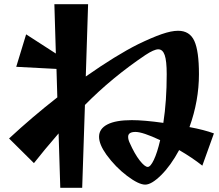

<svg xmlns="http://www.w3.org/2000/svg" viewBox="-20 -831 1040 911"><path d="M141 -57 23 -174Q133 -276 252 -369L248 -504L57 -514L104 -668L245 -577L238 -811H398L387 -468Q531 -569 635 -621Q701 -653 747 -669Q793 -685 825 -685Q880 -685 902 -637Q924 -589 924 -479Q924 -353 879 -228Q949 -215 995 -198L940 -45Q892 -83 830 -119Q790 -45 744.5 0Q699 45 669 45Q638 45 583 3.5Q528 -38 485 -97Q450 -146 450 -182Q450 -220 489.5 -240.5Q529 -261 605 -261Q663 -261 755 -248Q771 -352 771 -479Q771 -542 761.5 -569.5Q752 -597 731 -597Q711 -597 670 -570Q511 -463 383 -333L370 60H266L258 -198Q188 -117 141 -57ZM595 -154Q619 -100 643 -69.5Q667 -39 681 -39Q694 -39 710 -72.5Q726 -106 740 -166Q657 -205 623 -205Q588 -205 588 -182Q588 -169 595 -154Z"/></svg>

Font: Tiejili SC
Style: Regular
Weight: 400
Designer: Buernia
Foundry: Ershou Xiaoxi Press
Version: Version 1.100